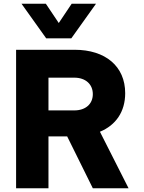

<svg xmlns="http://www.w3.org/2000/svg" viewBox="-20 -1006 768 1026"><path d="M361 -801 493 -986H363L294 -883L225 -986H95L227 -801ZM239 0V-277H339L476 0H667L514 -302C599 -337 649 -409 649 -508C649 -652 543 -740 379 -740H66V0ZM377 -591C437 -591 476 -556 476 -503C476 -450 437 -416 377 -416H239V-591Z"/></svg>

Font: Be Vietnam Pro ExtraBold
Style: Regular
Weight: 800
Designer: Lam Bao, Tony Le, Vietanh Nguyen
Foundry: Yellow Type Foundry
Version: Version 1.002